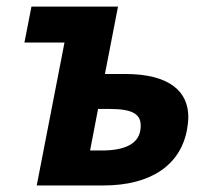

<svg xmlns="http://www.w3.org/2000/svg" viewBox="-20 -567 642 587"><path d="M92.3 0H296.4C441.9 0 532.2 -63 551.8 -170.9C554.2 -185.1 555.7 -197.3 555.7 -209.5C555.7 -285.2 501 -340.8 362.8 -340.8H300.8L340.8 -546.9H76.2L54.7 -437H177.2ZM255.4 -106.9 279.8 -233.9H315.4C350.1 -233.9 374.5 -230 389.6 -221.2C404.8 -212.4 410.2 -200.2 410.2 -182.1C410.2 -125.5 358.9 -106.9 291 -106.9Z"/></svg>

Font: Hack
Style: Bold Oblique
Weight: 700
Italic angle: -12°
Monospace: yes
Designer: Christopher Simpkins
Foundry: Christopher Simpkins
Version: Version 2.010